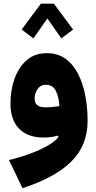

<svg xmlns="http://www.w3.org/2000/svg" viewBox="-20 -730 511 1021"><path d="M197.3 -710.4H266.6L368.7 -572.8L306.2 -525.9L231.9 -631.8L157.7 -525.9L95.2 -572.8ZM291 -1.5 286.6 -8.8Q270.5 -3.9 251.2 -1.2Q231.9 1.5 213.4 1.5Q127.9 1.5 81.8 -45.4Q35.6 -92.3 35.6 -180.2Q35.6 -249 56.9 -310.1Q78.1 -371.1 121.1 -409.2Q164.1 -447.3 229 -447.3Q286.6 -447.3 327.6 -418Q368.7 -388.7 394.8 -337.9Q420.9 -287.1 433.3 -222.4Q445.8 -157.7 445.8 -86.4Q445.8 42.5 359.4 128.7Q272.9 214.8 99.6 270.5L27.8 121.1Q87.9 106.4 141.4 86.7Q194.8 66.9 234.1 44.2Q273.4 21.5 291 -1.5ZM295.4 -165.5Q294.4 -209.5 278.1 -244.4Q261.7 -279.3 224.1 -279.3Q195.8 -279.3 179.9 -256.6Q164.1 -233.9 164.1 -205.1Q164.1 -181.2 179.2 -170.2Q194.3 -159.2 220.2 -159.2Q239.7 -159.2 258.5 -161.1Q277.3 -163.1 295.4 -165.5Z"/></svg>

Font: Estedad-FD ExtraBold
Style: Regular
Weight: 800
Designer: Amin Abedi
Version: Version 7.3